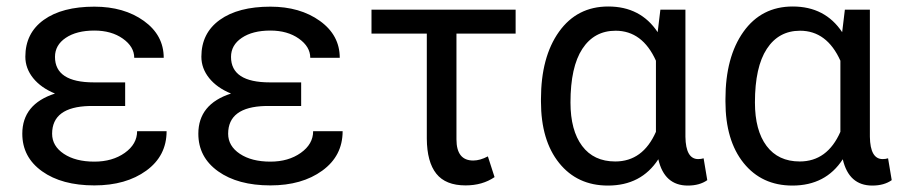

<svg xmlns="http://www.w3.org/2000/svg" viewBox="-20 -558 2758 588"><path d="M139.6 -148.4Q139.6 -110.8 175.5 -86.9Q211.4 -63 269 -63Q324.2 -63 362.1 -89.8Q399.9 -116.7 399.9 -156.2H490.2Q490.2 -80.6 428 -35.4Q365.7 9.8 269 9.8Q169.4 9.8 108.9 -33.4Q48.3 -76.7 48.3 -148.4Q48.3 -239.3 148.4 -271.5Q105.5 -289.1 81.5 -318.8Q57.6 -348.6 57.6 -384.3Q57.6 -456.5 114 -497.1Q170.4 -537.6 269 -537.6Q359.9 -537.6 420.7 -493.9Q481.4 -450.2 481.4 -380.9H391.1Q391.1 -415 356.2 -439.7Q321.3 -464.4 269 -464.4Q214.4 -464.4 181.4 -442.1Q148.4 -419.9 148.4 -383.8Q148.4 -305.7 267.6 -305.7H363.3V-233.4H253.9Q139.6 -230.5 139.6 -148.4Z M678.7 -148.4Q678.7 -110.8 714.6 -86.9Q750.5 -63 808.1 -63Q863.3 -63 901.1 -89.8Q939 -116.7 939 -156.2H1029.3Q1029.3 -80.6 967 -35.4Q904.8 9.8 808.1 9.8Q708.5 9.8 647.9 -33.4Q587.4 -76.7 587.4 -148.4Q587.4 -239.3 687.5 -271.5Q644.5 -289.1 620.6 -318.8Q596.7 -348.6 596.7 -384.3Q596.7 -456.5 653.1 -497.1Q709.5 -537.6 808.1 -537.6Q898.9 -537.6 959.7 -493.9Q1020.5 -450.2 1020.5 -380.9H930.2Q930.2 -415 895.3 -439.7Q860.4 -464.4 808.1 -464.4Q753.4 -464.4 720.5 -442.1Q687.5 -419.9 687.5 -383.8Q687.5 -305.7 806.6 -305.7H902.3V-233.4H793Q678.7 -230.5 678.7 -148.4Z M1559.1 -455.1H1377.9V-131.3Q1377.9 -66.4 1429.2 -66.4Q1450.2 -66.4 1474.1 -79.1L1494.6 -15.6Q1457.5 9.8 1405.8 9.8Q1344.7 9.8 1316.2 -26.1Q1287.6 -62 1287.1 -133.3V-455.1H1117.7V-528.3H1559.1Z M2079.1 -528.3V-139.2Q2080.1 -70.8 2118.2 -70.8Q2127.4 -70.8 2134.8 -73.2L2146 -6.3Q2122.6 10.3 2086.4 10.3Q2014.6 10.3 1996.1 -70.3Q1943.8 10.3 1841.8 10.3Q1748 10.3 1692.4 -58.8Q1636.7 -127.9 1636.7 -247.1V-254.4Q1636.7 -383.3 1691.9 -460.7Q1747.1 -538.1 1842.8 -538.1Q1941.9 -538.1 1994.1 -459.5L2002.4 -528.3ZM1727.1 -244.1Q1727.1 -158.7 1762.7 -111.1Q1798.3 -63.5 1864.3 -63.5Q1948.7 -63.5 1988.8 -154.3V-372.1Q1947.3 -463.9 1865.2 -463.9Q1799.8 -463.9 1763.4 -408.4Q1727.1 -353 1727.1 -244.1Z M2644 -528.3V-139.2Q2645 -70.8 2683.1 -70.8Q2692.4 -70.8 2699.7 -73.2L2710.9 -6.3Q2687.5 10.3 2651.4 10.3Q2579.6 10.3 2561 -70.3Q2508.8 10.3 2406.7 10.3Q2313 10.3 2257.3 -58.8Q2201.7 -127.9 2201.7 -247.1V-254.4Q2201.7 -383.3 2256.8 -460.7Q2312 -538.1 2407.7 -538.1Q2506.8 -538.1 2559.1 -459.5L2567.4 -528.3ZM2292 -244.1Q2292 -158.7 2327.6 -111.1Q2363.3 -63.5 2429.2 -63.5Q2513.7 -63.5 2553.7 -154.3V-372.1Q2512.2 -463.9 2430.2 -463.9Q2364.7 -463.9 2328.4 -408.4Q2292 -353 2292 -244.1Z"/></svg>

Font: SteelSelectRoboto
Style: Roboto-Regular
Weight: 400
Designer: Google
Version: Version 2.137; 2017